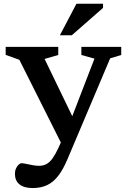

<svg xmlns="http://www.w3.org/2000/svg" viewBox="-20 -736 666 997"><path d="M383 -75.5 305 22 80.5 -425.5 9.5 -451V-492.5H282.5V-450.5L211.5 -430ZM149.5 240.5Q104.5 240.5 81 221.2Q57.5 202 57.5 166.5Q57.5 151 63.2 138.5Q69 126 77 118.8Q85 111.5 91.5 111.5Q99.5 111.5 115 114.8Q130.5 118 148.8 121.5Q167 125 182.5 125Q204.5 125 221.5 115.8Q238.5 106.5 253.2 85.8Q268 65 283.5 31.5L313 -33.5L330 -67L470.5 -431.5L402.5 -450.5V-492.5H609.5V-450.5L552 -433L331.5 88Q308.5 143 282.8 176.5Q257 210 224.8 225.2Q192.5 240.5 149.5 240.5ZM291 -553 377 -716.5H515V-695L353 -553Z"/></svg>

Font: Newsreader 9pt Medium
Style: Regular
Weight: 500
Designer: Hugues Gentile
Foundry: Production Type
Version: Version 1.003